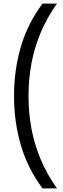

<svg xmlns="http://www.w3.org/2000/svg" viewBox="-20 -828 350 1068"><path d="M216.5 220Q133.5 108.5 95.8 -21Q58 -150.5 58 -294Q58 -437.5 95.8 -567.2Q133.5 -697 216.5 -808H297Q242 -731 207 -648.2Q172 -565.5 155.2 -476.8Q138.5 -388 138.5 -294Q138.5 -200 155.2 -111.2Q172 -22.5 207 60.2Q242 143 297 220Z"/></svg>

Font: Encode Sans SemiCondensed
Style: Regular
Weight: 400
Width: 4
Designer: Multiple Designers
Foundry: Impallari Type
Version: Version 3.002